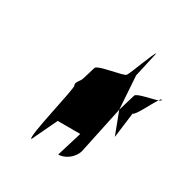

<svg xmlns="http://www.w3.org/2000/svg" viewBox="-139 -894 803 825"><g transform="rotate(30 262.5 -481.5)"><path d="M169 -480C177 -468 106 -188 124 -188L183 -312H295L257 -188C291 -188 327 -215 338 -250L388 -486L377 -650L405 -775C397 -775 351 -645 341 -632C331 -620 212 -606 206 -588L187 -525C182 -508 161 -493 169 -480ZM388 -486 430 -375 446 -500C459 -500 495 -577 514 -605C486 -595 417 -584 413 -570ZM514 -605C522 -608 527 -611 525 -614C523 -617 519 -613 514 -605Z"/></g></svg>

Font: bitstorm
Style: ulcnobl
Weight: 400
Version: Version 0.2